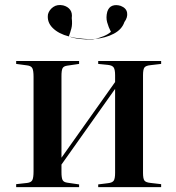

<svg xmlns="http://www.w3.org/2000/svg" viewBox="-20 -764 720 784"><path d="M46 0V-12L91 -17Q107 -19 112 -28.5Q117 -38 117 -65V-450Q117 -476 112 -485.5Q107 -495 91 -497L46 -503V-515H303V-503L255 -496Q240 -494 235.5 -485.5Q231 -477 231 -453V-120L450 -429V-457Q450 -479 444.5 -488Q439 -497 421 -499L381 -503V-515H638V-503L595 -498Q575 -496 569.5 -488Q564 -480 564 -457V-58Q564 -35 569.5 -27Q575 -19 595 -17L638 -12V0H381V-11L421 -16Q439 -18 444.5 -26.5Q450 -35 450 -58V-401L231 -92V-61Q231 -38 235.5 -29Q240 -20 255 -18L303 -11V0ZM308 -607Q339 -603 368 -605Q385 -609 402.5 -616Q420 -623 433 -634Q423 -653 417.5 -673Q412 -693 418 -716Q424 -735 439 -740.5Q454 -746 473 -740Q496 -731 499 -712Q502 -693 488 -674Q478 -644 445 -626.5Q412 -609 368 -605Q363 -604 357 -603Q332 -602 306 -605Q280 -608 262 -615Q219 -626 195 -650Q171 -674 176 -706Q181 -724 197.5 -735.5Q214 -747 238 -742Q257 -737 266.5 -724Q276 -711 273 -690Q276 -665 271.5 -648Q267 -631 261 -615H262Q283 -609 308 -607Z"/></svg>

Font: Literata 72pt Medium
Style: Regular
Weight: 500
Designer: Latin by Veronika Burian and Jose Scaglione. Greek by Irene Vlachou. Cyrillic by Vera Evstafieva.
Foundry: TypeTogether
Version: Version 3.002